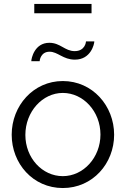

<svg xmlns="http://www.w3.org/2000/svg" viewBox="-20 -939 635 969"><path d="M153 -872H442V-919H153ZM230 -678C272 -678 298 -638 358 -638C439 -638 456 -717 456 -730H414C414 -726 409 -681 357 -681C307 -681 285 -723 229 -723C154 -723 138 -644 138 -630H180C180 -635 186 -678 230 -678ZM39 -259C39 -114 146 10 297 10C448 10 556 -114 556 -259C556 -405 447 -530 297 -530C148 -530 39 -405 39 -259ZM297 -50C193 -50 108 -142 108 -258C108 -375 194 -470 297 -470C401 -470 487 -376 487 -260C487 -144 401 -50 297 -50Z"/></svg>

Font: FIGSv2-sans-serif
Style: Regular
Weight: 400
Designer: Matt McInerney, Pablo Impallari, Rodrigo Fuenzalida,Mirko Velimirovic
Foundry: Matt McInerney, Pablo Impallari, Rodrigo Fuenzalida
Version: Version 4.021;hotconv 1.0.109;makeotfexe 2.5.65596